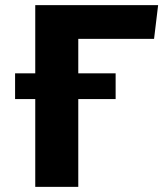

<svg xmlns="http://www.w3.org/2000/svg" viewBox="-20 -731 655 751"><path d="M432.3 -444.1V-343.6H286.2V0H117.9V-343.6H39V-444.1H117.9V-710.8H598.5L582.6 -579H286.2V-444.1Z"/></svg>

Font: FiraCode Nerd Font Mono
Style: Bold
Weight: 700
Monospace: yes
Designer: Carrois Corporate, Edenspiekermann AG, Nikita Prokopov
Foundry: Carrois Corporate, Edenspiekermann AG, Nikita Prokopov
Version: Version 6.002;Nerd Fonts 3.3.0